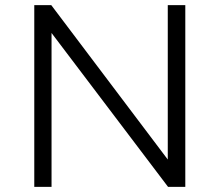

<svg xmlns="http://www.w3.org/2000/svg" viewBox="-20 -725 852 745"><path d="M113 0V-705H179L631 -106V-705H699V0H632L180 -597V0Z"/></svg>

Font: Nunito Sans 7pt Light
Style: Regular
Weight: 300
Designer: Vernon Adams
Foundry: Vernon Adams
Version: Version 3.101;gftools[0.9.27]